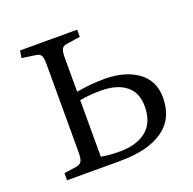

<svg xmlns="http://www.w3.org/2000/svg" viewBox="-97 -606 710 705"><g transform="rotate(-20 258.5 -253.5)"><path d="M50 0V-28L99 -35Q114 -38 119.5 -47.5Q125 -57 125 -83V-426Q125 -451 120 -460Q115 -469 100 -471L46 -479L51 -507H274V-479L221 -471Q206 -469 201 -459.5Q196 -450 196 -426V-293Q225 -298 251 -300.5Q277 -303 307 -303Q385 -303 435 -267.5Q485 -232 485 -165Q485 -83 425.5 -41.5Q366 0 258 0ZM269 -33Q335 -33 373 -64Q411 -95 411 -158Q411 -212 376 -239.5Q341 -267 279 -267Q233 -267 196 -260V-39Q212 -36 230 -34.5Q248 -33 269 -33Z"/></g></svg>

Font: Literata 36pt Light
Style: Regular
Weight: 300
Designer: Latin by Veronika Burian and Jose Scaglione. Greek by Irene Vlachou. Cyrillic by Vera Evstafieva.
Foundry: TypeTogether
Version: Version 3.002